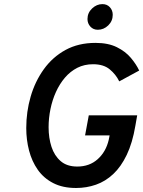

<svg xmlns="http://www.w3.org/2000/svg" viewBox="-20 -926 714 958"><path d="M359.5 12Q293 12 245.5 -12.5Q198 -37 168.5 -79Q139 -121 125 -174.8Q111 -228.5 111 -287Q111 -368.5 133 -444.2Q155 -520 198.8 -580.8Q242.5 -641.5 307 -676.8Q371.5 -712 456.5 -712Q520 -712 563.2 -690.5Q606.5 -669 633.2 -637Q660 -605 674.5 -574L575 -520Q558 -555 527.2 -580.2Q496.5 -605.5 444.5 -605.5Q401 -605.5 366 -587.8Q331 -570 304.2 -538.8Q277.5 -507.5 259.2 -467.2Q241 -427 231.8 -381.8Q222.5 -336.5 222.5 -291Q222.5 -237.5 237 -193.2Q251.5 -149 282.8 -122Q314 -95 365.5 -95Q426.5 -95 467.5 -131.8Q508.5 -168.5 522.5 -228L527 -250.5H404.5L423 -350.5H664.5L655.5 -299Q641 -213 612.5 -153.5Q584 -94 545 -57.5Q506 -21 458.8 -4.5Q411.5 12 359.5 12ZM468 -777.5Q445.5 -777.5 431 -793.2Q416.5 -809 416.5 -831Q416.5 -862 439.5 -883.8Q462.5 -905.5 491 -905.5Q514 -905.5 528.2 -890Q542.5 -874.5 542.5 -852Q542.5 -821 520 -799.2Q497.5 -777.5 468 -777.5Z"/></svg>

Font: Overpass SemiBold
Style: Italic
Weight: 600
Italic angle: -10°
Designer: Delve Withrington, Dave Bailey, Thomas Jockin
Foundry: Delve Fonts LLC
Version: Version 4.000